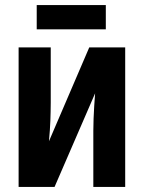

<svg xmlns="http://www.w3.org/2000/svg" viewBox="-20 -733 575 753"><path d="M179 -330Q179 -312 178.5 -294.5Q178 -277 177.5 -259.5Q177 -242 175.5 -222Q174 -202 172 -179L330 -547H471V0H346V-220Q346 -244 347 -268Q348 -292 349.5 -317Q351 -342 353 -367L194 0H53V-547H179ZM395 -713V-618H124V-713Z"/></svg>

Font: Noto Sans Display ExtraCondensed
Style: Bold
Weight: 700
Width: 2
Designer: Monotype Design Team
Foundry: Monotype Imaging Inc.
Version: Version 2.003